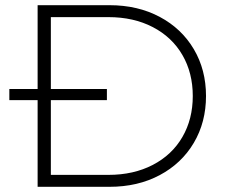

<svg xmlns="http://www.w3.org/2000/svg" viewBox="-20 -720 869 740"><path d="M125 -700H402Q511 -700 595.5 -655Q680 -610 727 -530.5Q774 -451 774 -350Q774 -249 727 -169.5Q680 -90 595.5 -45Q511 0 402 0H125ZM398 -46Q495 -46 569 -84.5Q643 -123 683 -192Q723 -261 723 -350Q723 -439 683 -508Q643 -577 569 -615.5Q495 -654 398 -654H176V-46ZM16 -377H392V-334H16Z"/></svg>

Font: Montserrat Alternates Light
Style: Regular
Weight: 300
Designer: Julieta Ulanovsky
Foundry: Julieta Ulanovsky
Version: Version 7.200